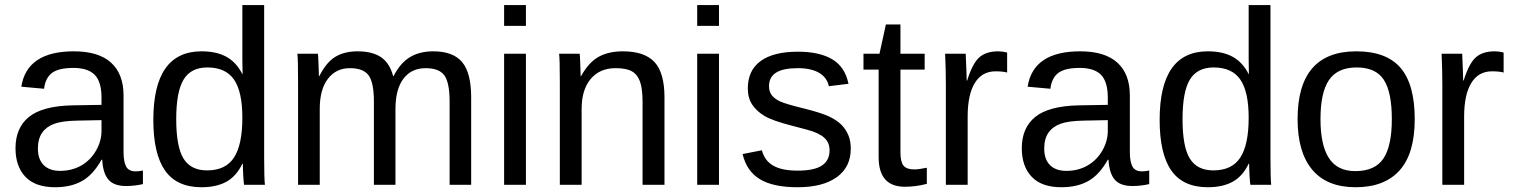

<svg xmlns="http://www.w3.org/2000/svg" viewBox="-20 -745 6098 774"><path d="M202.1 9.8Q122.6 9.8 82.5 -32.2Q42.5 -74.2 42.5 -147.5Q42.5 -229.5 96.4 -273.4Q150.4 -317.4 270.5 -320.3L389.2 -322.3V-351.1Q389.2 -415.5 361.8 -443.4Q334.5 -471.2 275.9 -471.2Q216.8 -471.2 189.9 -451.2Q163.1 -431.2 157.7 -387.2L65.9 -395.5Q88.4 -538.1 277.8 -538.1Q377.4 -538.1 427.7 -492.4Q478 -446.8 478 -360.4V-132.8Q478 -93.8 488.3 -74Q498.5 -54.2 527.3 -54.2Q540 -54.2 556.2 -57.6V-2.9Q522.9 4.9 488.3 4.9Q439.5 4.9 417.2 -20.8Q395 -46.4 392.1 -101.1H389.2Q355.5 -40.5 310.8 -15.4Q266.1 9.8 202.1 9.8ZM222.2 -56.2Q270.5 -56.2 308.1 -78.1Q345.7 -100.1 367.4 -138.4Q389.2 -176.8 389.2 -217.3V-260.7L293 -258.8Q231 -257.8 199 -246.1Q167 -234.4 149.9 -210Q132.8 -185.5 132.8 -146Q132.8 -103 156 -79.6Q179.2 -56.2 222.2 -56.2Z M957 -85Q932.6 -34.2 892.3 -12.2Q852.1 9.8 792.5 9.8Q692.4 9.8 645.3 -57.6Q598.1 -125 598.1 -261.7Q598.1 -538.1 792.5 -538.1Q852.5 -538.1 892.6 -516.1Q932.6 -494.1 957 -446.3H958L957 -505.4V-724.6H1044.9V-108.9Q1044.9 -26.4 1047.9 0H963.9Q962.4 -7.8 960.7 -36.1Q959 -64.5 959 -85ZM690.4 -264.6Q690.4 -153.8 719.7 -106Q749 -58.1 814.9 -58.1Q889.6 -58.1 923.3 -109.9Q957 -161.6 957 -270.5Q957 -375.5 923.3 -424.3Q889.6 -473.1 815.9 -473.1Q749.5 -473.1 720 -424.1Q690.4 -375 690.4 -264.6Z M1487.3 0V-335Q1487.3 -411.6 1466.3 -440.9Q1445.3 -470.2 1390.6 -470.2Q1334.5 -470.2 1301.8 -427.2Q1269 -384.3 1269 -306.2V0H1181.6V-415.5Q1181.6 -507.8 1178.7 -528.3H1261.7Q1262.2 -525.9 1262.7 -515.1Q1263.2 -504.4 1263.9 -490.5Q1264.6 -476.6 1265.6 -438H1267.1Q1295.4 -494.1 1332 -516.1Q1368.7 -538.1 1421.4 -538.1Q1481.4 -538.1 1516.4 -514.2Q1551.3 -490.2 1564.9 -438H1566.4Q1593.8 -491.2 1632.6 -514.6Q1671.4 -538.1 1726.6 -538.1Q1806.6 -538.1 1843 -494.6Q1879.4 -451.2 1879.4 -352.1V0H1792.5V-335Q1792.5 -411.6 1771.5 -440.9Q1750.5 -470.2 1695.8 -470.2Q1638.2 -470.2 1606.2 -427.5Q1574.2 -384.8 1574.2 -306.2V0Z M2012.2 -640.6V-724.6H2100.1V-640.6ZM2012.2 0V-528.3H2100.1V0Z M2570.3 0V-335Q2570.3 -387.2 2560.1 -416Q2549.8 -444.8 2527.3 -457.5Q2504.9 -470.2 2461.4 -470.2Q2397.9 -470.2 2361.3 -426.8Q2324.7 -383.3 2324.7 -306.2V0H2236.8V-415.5Q2236.8 -507.8 2233.9 -528.3H2316.9Q2317.4 -525.9 2317.9 -515.1Q2318.4 -504.4 2319.1 -490.5Q2319.8 -476.6 2320.8 -438H2322.3Q2352.5 -492.7 2392.3 -515.4Q2432.1 -538.1 2491.2 -538.1Q2578.1 -538.1 2618.4 -494.9Q2658.7 -451.7 2658.7 -352.1V0Z M2790.5 -640.6V-724.6H2878.4V-640.6ZM2790.5 0V-528.3H2878.4V0Z M3409.7 -146Q3409.7 -71.3 3353.3 -30.8Q3296.9 9.8 3195.3 9.8Q3096.7 9.8 3043.2 -22.7Q2989.7 -55.2 2973.6 -124L3051.3 -139.2Q3062.5 -96.7 3097.7 -76.9Q3132.8 -57.1 3195.3 -57.1Q3262.2 -57.1 3293.2 -77.6Q3324.2 -98.1 3324.2 -139.2Q3324.2 -170.4 3302.7 -189.9Q3281.2 -209.5 3233.4 -222.2L3170.4 -238.8Q3094.7 -258.3 3062.7 -277.1Q3030.8 -295.9 3012.7 -322.8Q2994.6 -349.6 2994.6 -388.7Q2994.6 -460.9 3046.1 -498.8Q3097.7 -536.6 3196.3 -536.6Q3283.7 -536.6 3335.2 -505.9Q3386.7 -475.1 3400.4 -407.2L3321.3 -397.5Q3314 -432.6 3282 -451.4Q3250 -470.2 3196.3 -470.2Q3136.7 -470.2 3108.4 -452.1Q3080.1 -434.1 3080.1 -397.5Q3080.1 -375 3091.8 -360.4Q3103.5 -345.7 3126.5 -335.4Q3149.4 -325.2 3223.1 -307.1Q3293 -289.6 3323.7 -274.7Q3354.5 -259.8 3372.3 -241.7Q3390.1 -223.6 3399.9 -200Q3409.7 -176.3 3409.7 -146Z M3716.3 -3.9Q3672.9 7.8 3627.4 7.8Q3522 7.8 3522 -111.8V-464.4H3460.9V-528.3H3525.4L3551.3 -646.5H3609.9V-528.3H3707.5V-464.4H3609.9V-130.9Q3609.9 -92.8 3622.3 -77.4Q3634.8 -62 3665.5 -62Q3683.1 -62 3716.3 -68.8Z M3793 0V-405.3Q3793 -460.9 3790 -528.3H3873Q3877 -438.5 3877 -420.4H3878.9Q3899.9 -488.3 3927.2 -513.2Q3954.6 -538.1 4004.4 -538.1Q4022 -538.1 4040 -533.2V-452.6Q4022.5 -457.5 3993.2 -457.5Q3938.5 -457.5 3909.7 -410.4Q3880.9 -363.3 3880.9 -275.4V0Z M4258.8 9.8Q4179.2 9.8 4139.2 -32.2Q4099.1 -74.2 4099.1 -147.5Q4099.1 -229.5 4153.1 -273.4Q4207 -317.4 4327.1 -320.3L4445.8 -322.3V-351.1Q4445.8 -415.5 4418.5 -443.4Q4391.1 -471.2 4332.5 -471.2Q4273.4 -471.2 4246.6 -451.2Q4219.7 -431.2 4214.4 -387.2L4122.6 -395.5Q4145 -538.1 4334.5 -538.1Q4434.1 -538.1 4484.4 -492.4Q4534.7 -446.8 4534.7 -360.4V-132.8Q4534.7 -93.8 4544.9 -74Q4555.2 -54.2 4584 -54.2Q4596.7 -54.2 4612.8 -57.6V-2.9Q4579.6 4.9 4544.9 4.9Q4496.1 4.9 4473.9 -20.8Q4451.7 -46.4 4448.7 -101.1H4445.8Q4412.1 -40.5 4367.4 -15.4Q4322.8 9.8 4258.8 9.8ZM4278.8 -56.2Q4327.1 -56.2 4364.7 -78.1Q4402.3 -100.1 4424.1 -138.4Q4445.8 -176.8 4445.8 -217.3V-260.7L4349.6 -258.8Q4287.6 -257.8 4255.6 -246.1Q4223.6 -234.4 4206.5 -210Q4189.5 -185.5 4189.5 -146Q4189.5 -103 4212.6 -79.6Q4235.8 -56.2 4278.8 -56.2Z M5013.7 -85Q4989.3 -34.2 4949 -12.2Q4908.7 9.8 4849.1 9.8Q4749 9.8 4701.9 -57.6Q4654.8 -125 4654.8 -261.7Q4654.8 -538.1 4849.1 -538.1Q4909.2 -538.1 4949.2 -516.1Q4989.3 -494.1 5013.7 -446.3H5014.6L5013.7 -505.4V-724.6H5101.6V-108.9Q5101.6 -26.4 5104.5 0H5020.5Q5019 -7.8 5017.3 -36.1Q5015.6 -64.5 5015.6 -85ZM4747.1 -264.6Q4747.1 -153.8 4776.4 -106Q4805.7 -58.1 4871.6 -58.1Q4946.3 -58.1 4980 -109.9Q5013.7 -161.6 5013.7 -270.5Q5013.7 -375.5 4980 -424.3Q4946.3 -473.1 4872.6 -473.1Q4806.2 -473.1 4776.6 -424.1Q4747.1 -375 4747.1 -264.6Z M5683.1 -264.6Q5683.1 -126 5622.1 -58.1Q5561 9.8 5444.8 9.8Q5329.1 9.8 5270 -60.8Q5210.9 -131.3 5210.9 -264.6Q5210.9 -538.1 5447.8 -538.1Q5568.8 -538.1 5626 -471.4Q5683.1 -404.8 5683.1 -264.6ZM5590.8 -264.6Q5590.8 -374 5558.3 -423.6Q5525.9 -473.1 5449.2 -473.1Q5372.1 -473.1 5337.6 -422.6Q5303.2 -372.1 5303.2 -264.6Q5303.2 -160.2 5337.2 -107.7Q5371.1 -55.2 5443.8 -55.2Q5522.9 -55.2 5556.9 -106Q5590.8 -156.7 5590.8 -264.6Z M5794.4 0V-405.3Q5794.4 -460.9 5791.5 -528.3H5874.5Q5878.4 -438.5 5878.4 -420.4H5880.4Q5901.4 -488.3 5928.7 -513.2Q5956.1 -538.1 6005.9 -538.1Q6023.4 -538.1 6041.5 -533.2V-452.6Q6023.9 -457.5 5994.6 -457.5Q5939.9 -457.5 5911.1 -410.4Q5882.3 -363.3 5882.3 -275.4V0Z"/></svg>

Font: Arial
Style: Regular
Weight: 400
Designer: Steve Matteson
Foundry: Ascender Corporation
Version: Version 2.00.3